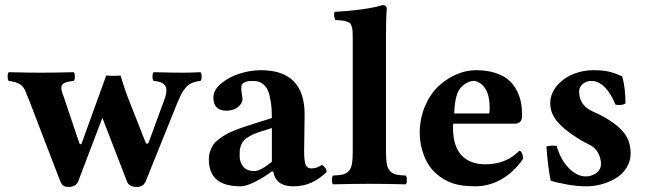

<svg xmlns="http://www.w3.org/2000/svg" viewBox="-20 -718 2533 750"><path d="M481.9 -331.1 547.9 -163.6Q549.8 -158.7 552.2 -157Q554.7 -155.3 557.4 -157.2Q560.1 -159.2 562 -165L619.6 -322.3Q635.3 -359.9 627.2 -379.4Q619.1 -398.9 580.1 -401.9Q575.7 -406.2 575.7 -418.9Q575.7 -431.6 580.1 -436Q654.3 -434.1 696.8 -434.1Q719.2 -434.1 763.2 -436Q767.6 -431.6 767.6 -418.9Q767.6 -406.2 763.2 -401.9Q743.2 -399.9 728.3 -393.1Q713.4 -386.2 702.9 -372.6Q692.4 -358.9 686.8 -347.7Q681.2 -336.4 672.4 -315.4L549.8 -11.2Q540.5 12.2 515.1 12.2Q483.9 12.2 476.1 -8.8L379.9 -257.8L286.1 -11.2Q277.3 12.2 249 12.2Q241.2 12.2 235.8 11Q230.5 9.8 224.9 4.9Q219.2 0 215.8 -8.8L94.2 -325.2Q78.1 -366.7 72.3 -375Q59.1 -394.5 24.9 -400.4Q20 -401.4 14.2 -401.9Q9.8 -406.2 9.8 -418.9Q9.8 -431.6 14.2 -436Q88.4 -434.1 137.2 -434.1Q193.8 -434.1 268.1 -436Q272.5 -431.6 272.5 -418.9Q272.5 -406.2 268.1 -401.9Q227.5 -398.4 221.4 -384.3Q215.3 -370.1 229.5 -338.9Q231 -333.5 231.9 -331.1L289.1 -161.1Q290.5 -156.2 292.7 -155Q294.9 -153.8 296.6 -155.3Q298.3 -156.7 299.8 -160.2L395 -423.3Q422.9 -420.4 451.2 -422.9Q463.4 -378.9 481.9 -331.1Z M1047.4 -48.3 1041 -47.9Q1013.7 -26.9 977.5 -8.5Q941.4 9.8 920.9 9.8Q856.4 9.8 826.2 -16.6Q795.9 -43 795.9 -95.2Q795.9 -111.8 800.5 -126.2Q805.2 -140.6 812.7 -151.9Q820.3 -163.1 833.5 -173.3Q846.7 -183.6 859.9 -191.4Q873 -199.2 893.6 -207.5Q914.1 -215.8 931.6 -221.7L975.1 -235.8L1042 -256.8Q1042 -293.9 1037.8 -320.6Q1033.7 -347.2 1027.1 -362.8Q1020.5 -378.4 1010 -387.5Q999.5 -396.5 989.3 -399.2Q979 -401.9 964.8 -401.9Q925.8 -401.9 922.9 -379.4Q921.4 -369.6 924.3 -353Q927.2 -336.4 927.2 -332Q927.2 -313.5 909.2 -299.6Q891.1 -285.6 865.2 -285.6Q813.5 -285.6 813.5 -336.4Q813.5 -367.2 845 -392.8Q876.5 -418.5 918.5 -431.2Q960.4 -443.8 999 -443.8Q1169.9 -443.8 1169.9 -271L1168 -127Q1168 -89.4 1173.8 -74.7Q1179.7 -60.1 1195.8 -60.1Q1218.8 -60.1 1237.8 -74.2Q1247.6 -66.4 1251.7 -60.5Q1255.9 -54.7 1255.9 -45.9Q1226.6 -18.1 1195.6 -4.2Q1164.6 9.8 1125 9.8Q1057.1 9.8 1047.4 -48.3ZM1042 -217.8 989.7 -201.2Q969.2 -194.3 955.1 -186Q940.9 -177.7 933.3 -169.9Q925.8 -162.1 921.6 -151.1Q917.5 -140.1 916.7 -131.8Q916 -123.5 916 -109.9Q916 -84 930.2 -66.9Q944.3 -49.8 974.1 -49.8Q997.1 -49.8 1042 -85.9Z M1357.9 -127V-564.9Q1357.9 -584 1357.4 -594.2Q1356.9 -604.5 1354 -613.8Q1351.1 -623 1347.9 -626.7Q1344.7 -630.4 1335.2 -633.5Q1325.7 -636.7 1317.1 -637.7Q1308.6 -638.7 1290 -640.1Q1282.2 -653.8 1286.6 -671.9Q1339.8 -674.3 1393.3 -681.6Q1446.8 -689 1474.6 -698.2Q1490.7 -698.2 1490.7 -685.1Q1487.8 -647.9 1487.8 -583V-127Q1487.8 -95.2 1491 -77.4Q1494.1 -59.6 1503.9 -49.6Q1513.7 -39.6 1526.6 -36.4Q1539.6 -33.2 1564.9 -32.2Q1569.3 -27.8 1569.3 -15.1Q1569.3 -2.4 1564.9 2Q1479 0 1422.9 0Q1364.7 0 1280.8 2Q1276.4 -2.4 1276.4 -15.1Q1276.4 -27.8 1280.8 -32.2Q1306.2 -33.2 1319.1 -36.4Q1332 -39.6 1341.8 -49.6Q1351.6 -59.6 1354.7 -77.4Q1357.9 -95.2 1357.9 -127Z M1754.4 -274.9H1890.6Q1892.6 -276.9 1892.6 -295.9Q1892.6 -350.1 1872.8 -376Q1853 -401.9 1828.6 -401.9Q1817.9 -401.9 1801.5 -393.1Q1785.2 -384.3 1774.4 -368.2Q1756.3 -340.8 1754.4 -274.9ZM2008.3 -128.9Q2015.1 -128.9 2019.3 -119.1Q2023.4 -109.4 2023.4 -98.1Q1986.8 -44.4 1938.2 -17.3Q1889.6 9.8 1836.4 9.8Q1783.7 9.8 1748 -2Q1712.4 -14.2 1683.6 -40Q1652.3 -67.9 1636.2 -110.4Q1619.6 -152.3 1619.6 -198.2Q1619.6 -253.4 1639.2 -300.8Q1658.7 -348.1 1690.2 -378.7Q1721.7 -409.2 1760.7 -426.5Q1799.8 -443.8 1839.4 -443.8Q1881.8 -443.8 1914.3 -433.3Q1946.8 -422.9 1966.3 -406Q1985.8 -389.2 1998.3 -365.2Q2010.7 -341.3 2015.1 -317.4Q2019.5 -293.5 2019.5 -266.1Q2019.5 -234.9 1990.7 -234.9H1750.5Q1750.5 -232.4 1750 -227.5Q1749.5 -222.7 1749.5 -219.2Q1749.5 -147.5 1782.5 -111.8Q1815.4 -76.2 1875.5 -76.2Q1957 -76.2 2008.3 -128.9Z M2114.3 -146Q2136.2 -151.4 2154.3 -147.9Q2169.9 -93.8 2201.9 -61.3Q2233.9 -28.8 2268.6 -28.8Q2291 -28.8 2309.3 -42.2Q2327.6 -55.7 2327.6 -78.1Q2327.6 -100.1 2315.7 -121.8Q2303.7 -143.6 2276.4 -155.8Q2251 -167.5 2216.8 -191.4Q2182.6 -214.4 2160.6 -238.8Q2129.4 -273.4 2129.4 -314Q2129.4 -357.4 2163.6 -392.1Q2187.5 -416.5 2223.1 -430.2Q2258.8 -443.8 2298.3 -443.8Q2335.9 -443.8 2358.9 -438.2Q2381.8 -432.6 2410.6 -419.9Q2423.3 -373.5 2423.3 -314Q2410.2 -304.7 2384.3 -309.1Q2365.7 -354.5 2341.6 -378.2Q2317.4 -401.9 2290.5 -401.9Q2269.5 -401.9 2255.9 -389.6Q2242.2 -377.4 2242.2 -359.9Q2242.2 -306.2 2296.4 -282.2Q2375 -247.6 2412.6 -205.1Q2443.4 -170.4 2443.4 -119.1Q2443.4 -87.9 2427.2 -62.5Q2411.1 -37.1 2385.5 -21.7Q2359.9 -6.3 2330.1 1.7Q2300.3 9.8 2270.5 9.8Q2233.4 9.8 2192.4 2.2Q2151.4 -5.4 2131.3 -12.2Q2121.1 -58.1 2114.3 -146Z"/></svg>

Font: Linux Libertine G
Style: Bold
Weight: 700
Designer: Philipp H. Poll
Foundry: Philipp H. Poll
Version: Version 5.0.3